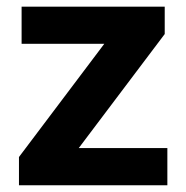

<svg xmlns="http://www.w3.org/2000/svg" viewBox="-20 -548 549 568"><path d="M475.1 -109.9V0H36.1V-83.5L288.6 -418.5H43.9V-528.3H467.3V-447.3L212.9 -109.9Z"/></svg>

Font: Vazirmatn RD UI
Style: Bold
Weight: 700
Designer: Saber Rastikerdar
Foundry: Saber Rastikerdar
Version: Version 33.003